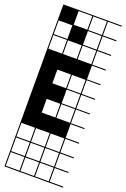

<svg xmlns="http://www.w3.org/2000/svg" viewBox="-187 -785 737 1121"><g transform="rotate(20 182.0 -224.0)"><path d="M363.6 278.8H0V187.9H6.1V272.7H90.9V187.9H0V-727.3H363.6V-721.2H278.8V-636.4H363.6V-630.3H278.8V-545.5H363.6V-539.4H278.8V-454.5H363.6V-448.5H278.8V-363.6H363.6V-357.6H278.8V-272.7H363.6V-266.7H278.8V-181.8H363.6V-175.8H278.8V-90.9H363.6V-84.8H278.8V0H363.6V6.1H278.8V90.9H363.6V97H278.8V181.8H363.6V187.9H278.8V272.7H363.6ZM187.9 -636.4H272.7V-721.2H187.9ZM6.1 -636.4H90.9V-721.2H6.1ZM97 -636.4H181.8V-721.2H97ZM187.9 -545.5H272.7V-630.3H187.9ZM6.1 -545.5H90.9V-630.3H6.1ZM97 -545.5H181.8V-630.3H97ZM187.9 -454.5H272.7V-539.4H187.9ZM6.1 -454.5H90.9V-539.4H6.1ZM97 -454.5H181.8V-539.4H97ZM97 -272.7H181.8V-357.6H97ZM187.9 -272.7H272.7V-357.6H187.9ZM187.9 -181.8H272.7V-266.7H187.9ZM97 -90.9H181.8V-175.8H97ZM187.9 -90.9H272.7V-175.8H187.9ZM187.9 90.9H272.7V6.1H187.9ZM97 90.9H181.8V6.1H97ZM6.1 90.9H90.9V6.1H6.1ZM97 181.8H181.8V97H97ZM6.1 181.8H90.9V97H6.1ZM272.7 97H187.9V181.8H272.7ZM181.8 272.7V187.9H97V272.7ZM272.7 272.7V187.9H187.9V272.7ZM90.9 -636.4H181.8V-545.5H90.9ZM0 -727.3H90.9V-636.4H0Z"/></g></svg>

Font: Micro 5 Charted
Style: Regular
Weight: 400
Designer: Sarah Cadigan-Fried
Version: Version 1.000; ttfautohint (v1.8.4.7-5d5b)